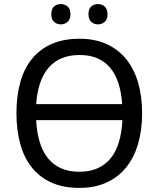

<svg xmlns="http://www.w3.org/2000/svg" viewBox="-20 -916 782 946"><path d="M680.2 -357.9Q680.2 -274.9 660.4 -207.3Q640.6 -139.6 601.6 -91.3Q562.5 -43 504.6 -16.6Q446.8 9.8 371.1 9.8Q291.5 9.8 233.2 -16.6Q174.8 -43 136.5 -91.3Q98.1 -139.6 79.6 -207.8Q61 -275.9 61 -358.9Q61 -441.9 79.6 -509.5Q98.1 -577.1 136.7 -625Q175.3 -672.9 233.6 -699Q292 -725.1 372.1 -725.1Q447.3 -725.1 504.9 -699Q562.5 -672.9 601.6 -624.8Q640.6 -576.7 660.4 -509Q680.2 -441.4 680.2 -357.9ZM371.1 -69.8Q422.9 -69.8 461.4 -87.2Q500 -104.5 526.1 -137.2Q552.2 -169.9 566.2 -217.3Q580.1 -264.6 583 -324.2H158.2Q161.1 -264.6 175.3 -217.3Q189.5 -169.9 215.6 -137.2Q241.7 -104.5 280.3 -87.2Q318.8 -69.8 371.1 -69.8ZM372.1 -645Q320.8 -645 282.7 -628.7Q244.6 -612.3 218.3 -581.1Q191.9 -549.8 177 -504.9Q162.1 -460 158.2 -402.8H582Q578.1 -460 563.7 -504.9Q549.3 -549.8 523.7 -581.1Q498 -612.3 460.2 -628.7Q422.4 -645 372.1 -645ZM232.9 -846.2Q232.9 -872.6 246.6 -884.3Q260.3 -896 279.8 -896Q298.8 -896 313 -884Q327.1 -872.1 327.1 -846.2Q327.1 -820.3 313 -808.1Q298.8 -795.9 279.8 -795.9Q260.3 -795.9 246.6 -808.1Q232.9 -820.3 232.9 -846.2ZM416 -846.2Q416 -872.6 429.7 -884.3Q443.4 -896 462.9 -896Q472.2 -896 480.7 -893.1Q489.3 -890.1 495.6 -884Q502 -877.9 505.9 -868.7Q509.8 -859.4 509.8 -846.2Q509.8 -820.3 495.6 -808.1Q481.4 -795.9 462.9 -795.9Q443.4 -795.9 429.7 -808.1Q416 -820.3 416 -846.2Z"/></svg>

Font: Droid Sans
Style: Regular
Weight: 400
Foundry: Ascender Corporation
Version: Version 1.00 build 114